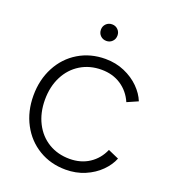

<svg xmlns="http://www.w3.org/2000/svg" viewBox="-172 -1113 1126 1254"><g transform="rotate(20 390.5 -486.0)"><path d="M66 -372Q66 -482 112.5 -570Q159 -658 241.5 -707.5Q324 -757 428 -757Q500 -757 561 -730.5Q622 -704 664.5 -661.5Q707 -619 726 -571L651 -538Q622 -605 564 -643.5Q506 -682 428 -682Q346 -682 282 -643Q218 -604 182 -533.5Q146 -463 146 -372Q146 -281 182 -210.5Q218 -140 282 -101.5Q346 -63 428 -63Q506 -63 564 -101Q622 -139 651 -206L726 -173Q707 -125 664.5 -82.5Q622 -40 561 -14Q500 12 428 12Q324 12 241.5 -37.5Q159 -87 112.5 -174.5Q66 -262 66 -372ZM333 -927Q333 -951 349.5 -967.5Q366 -984 391 -984Q415 -984 431.5 -967.5Q448 -951 448 -927Q448 -902 431.5 -885.5Q415 -869 391 -869Q366 -869 349.5 -885.5Q333 -902 333 -927Z"/></g></svg>

Font: Evergrow Sans 
Style: Regular
Weight: 400
Foundry: 10Web
Version: Version 1.000